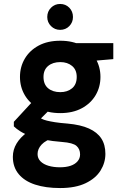

<svg xmlns="http://www.w3.org/2000/svg" viewBox="-20 -719 640 971"><path d="M284 232Q211 232 157.5 214.5Q104 197 74.5 161.5Q45 126 45 74Q45 38 64 6.5Q83 -25 118.5 -50.5Q154 -76 206 -94L256 -24Q211 -10 190.5 12Q170 34 170 60Q170 82 185 97Q200 112 225.5 119.5Q251 127 283 127Q314 127 336.5 119.5Q359 112 372 97Q385 82 385 62Q385 35 367 19Q349 3 294 -1Q244 -5 204.5 -12.5Q165 -20 135 -30.5Q105 -41 84 -54Q63 -67 50 -80V-103L158 -220L256 -189L128 -61L170 -130Q180 -124 190.5 -118.5Q201 -113 217 -109Q233 -105 258 -101Q283 -97 322 -94Q388 -88 430 -69Q472 -50 492.5 -18.5Q513 13 513 59Q513 104 488.5 143.5Q464 183 413 207.5Q362 232 284 232ZM285 -147Q221 -147 175.5 -171.5Q130 -196 105.5 -237.5Q81 -279 81 -330Q81 -381 105.5 -422.5Q130 -464 175.5 -488.5Q221 -513 285 -513Q348 -513 393.5 -488.5Q439 -464 463.5 -422.5Q488 -381 488 -330Q488 -279 463.5 -237.5Q439 -196 393.5 -171.5Q348 -147 285 -147ZM285 -253Q321 -253 344.5 -272.5Q368 -292 368 -330Q368 -366 344.5 -385.5Q321 -405 285 -405Q247 -405 223.5 -385.5Q200 -366 200 -330Q200 -292 223.5 -272.5Q247 -253 285 -253ZM367 -404 345 -501H553V-420ZM284 -568Q257 -568 238 -587Q219 -606 219 -633Q219 -661 238 -680Q257 -699 284 -699Q312 -699 330.5 -680Q349 -661 349 -633Q349 -606 330.5 -587Q312 -568 284 -568Z"/></svg>

Font: DM Sans 17pt ExtraBold
Style: Regular
Weight: 800
Version: Version 4.004;gftools[0.9.30]